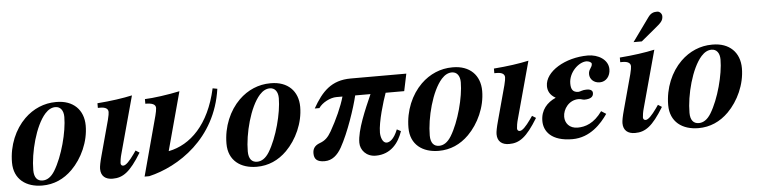

<svg xmlns="http://www.w3.org/2000/svg" viewBox="-47 -889 4405 1112"><g transform="rotate(-5 2156.0 -332.5)"><path d="M280 -462C212 -462 148 -435 97 -385C37 -326 -3 -235 -3 -135C-3 -37 67 13 161 13C228 13 287 -13 336 -62C397 -123 441 -217 441 -311C441 -403 381 -462 284 -462ZM322 -372C322 -285 285 -145 236 -65C215 -31 191 -16 165 -16C135 -16 116 -36 116 -80C116 -182 155 -335 215 -402C234 -423 254 -433 275 -433C304 -433 322 -410 322 -372Z M716 -142 702 -122C675 -84 653 -61 638 -61C630 -61 623 -65 623 -77C623 -86 627 -111 632 -128L723 -462C669 -450 598 -440 520 -434V-407H534C564 -407 580 -397 580 -378C580 -370 578 -357 572 -333L517 -130C507 -94 502 -68 502 -54C502 -11 529 9 570 9C630 9 672 -20 738 -128Z M1192 -462C1146 -253 1034 -147 909 -122H907L999 -462C935 -448 841 -435 796 -434V-407C835 -407 856 -399 856 -377C856 -369 852 -347 848 -333L755 13H782C954 -27 1178 -170 1219 -457Z M1527 -462C1459 -462 1395 -435 1344 -385C1284 -326 1244 -235 1244 -135C1244 -37 1314 13 1408 13C1475 13 1534 -13 1583 -62C1644 -123 1688 -217 1688 -311C1688 -403 1628 -462 1531 -462ZM1569 -372C1569 -285 1532 -145 1483 -65C1462 -31 1438 -16 1412 -16C1382 -16 1363 -36 1363 -80C1363 -182 1402 -335 1462 -402C1481 -423 1501 -433 1522 -433C1551 -433 1569 -410 1569 -372Z M2317 -449H1994C1881 -449 1825 -389 1771 -294H1798C1819 -325 1866 -349 1902 -349H1937C1921 -292 1888 -219 1851 -154C1832 -121 1814 -103 1783 -92C1750 -80 1741 -59 1741 -36C1741 -2 1758 15 1802 15C1846 15 1877 -13 1901 -55C1948 -139 1994 -277 2011 -349H2100C2062 -263 2011 -147 2011 -74C2011 -32 2044 9 2100 9C2188 9 2235 -54 2257 -120L2234 -132C2211 -74 2185 -61 2169 -61C2145 -61 2135 -97 2135 -122C2135 -185 2171 -302 2188 -349H2296Z M2585 -462C2517 -462 2453 -435 2402 -385C2342 -326 2302 -235 2302 -135C2302 -37 2372 13 2466 13C2533 13 2592 -13 2641 -62C2702 -123 2746 -217 2746 -311C2746 -403 2686 -462 2589 -462ZM2627 -372C2627 -285 2590 -145 2541 -65C2520 -31 2496 -16 2470 -16C2440 -16 2421 -36 2421 -80C2421 -182 2460 -335 2520 -402C2539 -423 2559 -433 2580 -433C2609 -433 2627 -410 2627 -372Z M3021 -142 3007 -122C2980 -84 2958 -61 2943 -61C2935 -61 2928 -65 2928 -77C2928 -86 2932 -111 2937 -128L3028 -462C2974 -450 2903 -440 2825 -434V-407H2839C2869 -407 2885 -397 2885 -378C2885 -370 2883 -357 2877 -333L2822 -130C2812 -94 2807 -68 2807 -54C2807 -11 2834 9 2875 9C2935 9 2977 -20 3043 -128Z M3166 -234C3116 -212 3078 -171 3078 -107C3078 -47 3120 13 3243 13C3346 13 3413 -62 3450 -116L3422 -134C3374 -67 3323 -51 3279 -51C3230 -51 3206 -84 3206 -120C3206 -165 3242 -215 3298 -215C3313 -215 3321 -209 3331 -209C3366 -209 3384 -220 3384 -243C3384 -261 3366 -266 3349 -266C3323 -266 3312 -257 3301 -257C3268 -257 3258 -276 3258 -309C3258 -375 3318 -429 3362 -429C3374 -429 3392 -422 3392 -412C3392 -390 3371 -383 3371 -354C3371 -324 3395 -301 3429 -301C3466 -301 3491 -332 3491 -372C3491 -428 3433 -462 3373 -462C3242 -462 3122 -391 3122 -306C3122 -278 3134 -253 3166 -235Z M3644 -516H3692L3773 -583C3808 -612 3823 -624 3823 -651C3823 -667 3809 -680 3796 -680C3776 -680 3759 -676 3742 -652ZM3753 -142 3739 -122C3712 -84 3690 -61 3675 -61C3667 -61 3660 -65 3660 -77C3660 -86 3664 -111 3669 -128L3760 -462C3706 -450 3635 -440 3557 -434V-407H3571C3601 -407 3617 -397 3617 -378C3617 -370 3615 -357 3609 -333L3554 -130C3544 -94 3539 -68 3539 -54C3539 -11 3566 9 3607 9C3667 9 3709 -20 3775 -128Z M4095 -462C4027 -462 3963 -435 3912 -385C3852 -326 3812 -235 3812 -135C3812 -37 3882 13 3976 13C4043 13 4102 -13 4151 -62C4212 -123 4256 -217 4256 -311C4256 -403 4196 -462 4099 -462ZM4137 -372C4137 -285 4100 -145 4051 -65C4030 -31 4006 -16 3980 -16C3950 -16 3931 -36 3931 -80C3931 -182 3970 -335 4030 -402C4049 -423 4069 -433 4090 -433C4119 -433 4137 -410 4137 -372Z"/></g></svg>

Font: STIXGeneral
Style: Bold Italic
Weight: 700
Italic angle: -16.33°
Designer: MicroPress Inc., with final additions and corrections provided by Coen Hoffman, Elsevier (retired)
Version: Version 1.1.0